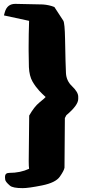

<svg xmlns="http://www.w3.org/2000/svg" viewBox="-87 -804 483 983"><path d="M-61.5 102.1Q-61.5 81.1 -39.6 81.1Q17.1 81.1 62 60.1Q60.1 48.3 60.1 24.4V15.6L62.5 -212.4Q88.4 -257.8 114.3 -278.8Q146 -304.7 146.5 -307.1Q146.5 -307.1 146.5 -307.6Q145 -309.1 140.6 -313Q136.2 -316.9 129.2 -323.7Q122.1 -330.6 113.5 -339.8Q105 -349.1 95.9 -361.3Q86.9 -373.5 79.6 -386.2Q63 -415 61 -460.4Q59.6 -501 59.6 -544.4Q59.6 -555.2 59.6 -565.9Q59.6 -629.4 62 -697.3L-66.9 -725.1L-62 -742.7Q-49.8 -784.2 -8.8 -784.2L132.3 -781.2Q165 -778.8 191.4 -768.1L237.3 -697.8Q244.6 -685.1 246.1 -604Q248.5 -469.2 250.7 -429.7Q252.9 -390.1 281.2 -363.3Q313.5 -332.5 313.5 -309.1Q313.5 -308.1 313.5 -297.4Q313.5 -265.1 252.9 -214.4L245.1 -199.7L243.2 54.7Q240.7 69.8 219.2 100.6Q197.8 131.3 128.4 145.3Q59.1 159.2 29.3 159.2Q-21.5 159.2 -36.1 146.5Q-60.1 126 -60.5 114.7Z"/></svg>

Font: Drukaatie burti
Style: Heavy
Weight: 800
Version: Version 0.14